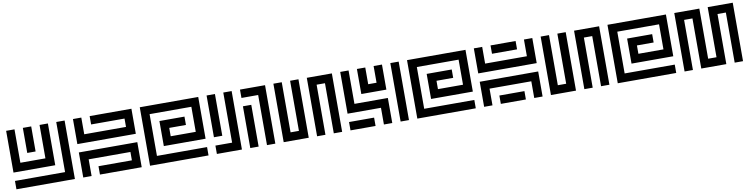

<svg xmlns="http://www.w3.org/2000/svg" viewBox="-17 -1482 8834 2264"><g transform="rotate(-10 4400.0 -350.0)"><path d="M650 -100H50V0H750V-700H650ZM550 -200V-700H450V-300H150V-700H50V-200ZM250 -700V-400H350V-700Z M1050 -700V-600H1450V-500H950V-700H850V-400H1550V-700ZM850 -300V0H950V-200H1450V-100H1050V0H1550V-300Z M2350 -700H1650V0H2350V-100H1750V-600H2250V-300H1950V-400H2150V-500H1850V-200H2350Z M2450 -100V0H2750V-700H2650V-100ZM2450 -700V-200H2550V-700ZM2850 -700V-600H3050V0H3150V-700ZM2950 0V-500H2850V0Z M3350 -100V-700H3250V0H3550V-700H3450V-100ZM3950 -700H3650V0H3750V-600H3850V0H3950Z M4150 -700H4050V-200H4450V0H4550V-300H4150ZM4350 -500V-700H4250V-400H4550V-700H4450V-500ZM4650 0H4750V-700H4650ZM4350 0V-100H4050V0Z M5550 -700H4850V0H5550V-100H4950V-600H5450V-300H5150V-400H5350V-500H5050V-200H5550Z M6250 -500H5750V-700H5650V-400H6350V-700H6250ZM5850 -700V-600H6150V-700ZM5650 -300V0H5750V-200H6250V0H6350V-300ZM6150 0V-100H5850V0Z M6550 -100V-700H6450V0H6750V-700H6650V-100ZM7150 -700H6850V0H6950V-600H7050V0H7150Z M7950 -700H7250V0H7950V-100H7350V-600H7850V-300H7550V-400H7750V-500H7450V-200H7950Z M8750 -700H8450V-100H8350V-700H8050V0H8150V-600H8250V0H8550V-600H8650V0H8750Z"/></g></svg>

Font: Mourier
Style: Regular
Weight: 400
Designer: Eric Mourier
Foundry: Velvetyne Type Foundry
Version: Version 2.000;hotconv 1.0.109;makeotfexe 2.5.65596